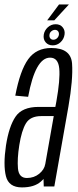

<svg xmlns="http://www.w3.org/2000/svg" viewBox="-23 -812 341 836"><path d="M167.5 0 166.5 -33Q161.5 -27 155 -21.5Q126.5 4 72.5 4Q15 4 2.8 -44.8Q-9.5 -93.5 3 -178.5Q16 -262 44.8 -304.2Q73.5 -346.5 145 -346.5H218L222.5 -370.5Q239.5 -466 235 -513.5Q230.5 -561 195 -561Q131 -561 99.5 -390.5L43.5 -395.5Q64.5 -505.5 99.8 -554.2Q135 -603 200.5 -603Q286 -603 290.8 -534.8Q295.5 -466.5 275 -348.5L213.5 0ZM174 -97 211 -306.5H156.5Q109 -306.5 90 -275Q71 -243.5 61 -180Q51.5 -120 55.2 -78.5Q59 -37 94 -37Q125 -37 147.5 -55.2Q170 -73.5 174 -97.5ZM206.5 -614.5Q187 -614.5 175.8 -627.8Q164.5 -641 167.5 -661Q170.5 -679.5 185 -693Q199.5 -706.5 219.5 -706.5Q239 -706.5 250 -693Q261 -679.5 258 -661Q255 -641.5 240.5 -628Q226 -614.5 206.5 -614.5ZM209.5 -639Q218 -639 225 -645.2Q232 -651.5 233.5 -661Q234.5 -670 229.8 -676Q225 -682 216.5 -682Q208 -682 200.8 -676Q193.5 -670 192.5 -661Q191 -651.5 195.8 -645.2Q200.5 -639 209.5 -639ZM182.5 -723.5 234 -792.5H277L213.5 -723.5Z"/></svg>

Font: Anybody Condensed Light
Style: Italic
Weight: 300
Width: 3
Italic angle: -10°
Designer: Tyler Finck
Foundry: Etcetera Type Company
Version: Version 1.010; ttfautohint (v1.8.3) -l 8 -r 50 -G 200 -x 14 